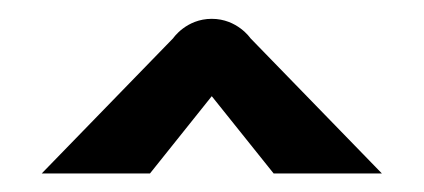

<svg xmlns="http://www.w3.org/2000/svg" viewBox="-20 -687 457 207"><path d="M208.3 -583.3 275 -500H391.7L250 -645.8C250 -645.8 235.8 -666.7 208.3 -666.7C180.8 -666.7 166.7 -645.8 166.7 -645.8L25 -500H141.7Z"/></svg>

Font: BoonHome
Style: Bold
Weight: 700
Designer: Sungsit Sawaiwan
Foundry: Sungsit Sawaiwan
Version: Version 0.2